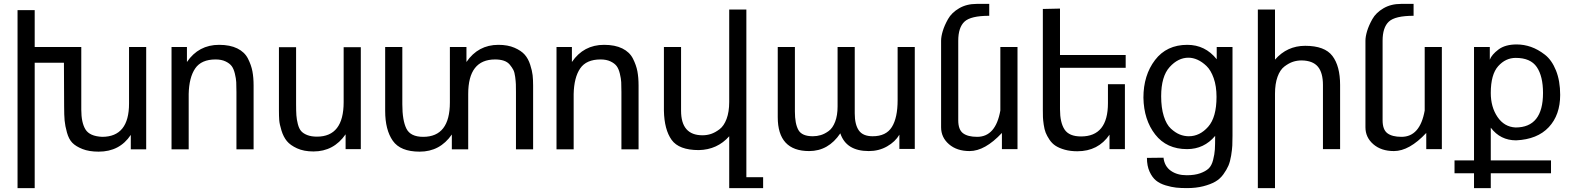

<svg xmlns="http://www.w3.org/2000/svg" viewBox="-20 -765 8060 985"><path d="M504 -63Q642 -63 642 -234V-524H730V1H651V-73Q594 13 486 13Q437 13 403 -0.5Q369 -14 351 -32.5Q333 -51 323.5 -85Q314 -119 311.5 -146.5Q309 -174 309 -219L308 -443H158V200H70V-713H158V-524H397V-202Q397 -136 418.5 -101Q440 -66 504 -63Z M1086 -460Q1013 -460 981.5 -414Q950 -368 948 -283V1H860V-524H939V-447Q999 -535 1104 -535Q1160 -535 1197.5 -516.5Q1235 -498 1252 -464.5Q1269 -431 1275 -399Q1281 -367 1281 -326V1H1193V-293Q1193 -325 1192 -343.5Q1191 -362 1185 -387Q1179 -412 1168.5 -426Q1158 -440 1137 -450Q1116 -460 1086 -460Z M1606 -64Q1743 -64 1743 -241V-523H1831V0H1753V-76Q1692 12 1588 12Q1539 12 1504 -4Q1469 -20 1451.5 -41.5Q1434 -63 1424 -95.5Q1414 -128 1412.5 -148.5Q1411 -169 1411 -197V-523H1499V-231Q1499 -195 1500.5 -173.5Q1502 -152 1508 -128.5Q1514 -105 1525 -92.5Q1536 -80 1556.5 -72Q1577 -64 1606 -64Z M2151 -63Q2288 -63 2288 -240V-524H2373V-447Q2433 -535 2537 -535Q2585 -535 2619.5 -520Q2654 -505 2672 -484.5Q2690 -464 2700 -433Q2710 -402 2712.5 -379Q2715 -356 2715 -326V1H2627V-293Q2627 -319 2626.5 -333Q2626 -347 2623 -370.5Q2620 -394 2613.5 -406.5Q2607 -419 2595.5 -433Q2584 -447 2565 -453.5Q2546 -460 2520 -460Q2382 -460 2382 -283V1H2298V-75Q2237 13 2133 13Q2034 13 1995 -43Q1956 -99 1956 -196V-524H2044V-230Q2044 -147 2065 -105Q2086 -63 2151 -63Z M3061 -460Q2988 -460 2956.5 -414Q2925 -368 2923 -283V1H2835V-524H2914V-447Q2974 -535 3079 -535Q3135 -535 3172.5 -516.5Q3210 -498 3227 -464.5Q3244 -431 3250 -399Q3256 -367 3256 -326V1H3168V-293Q3168 -325 3167 -343.5Q3166 -362 3160 -387Q3154 -412 3143.5 -426Q3133 -440 3112 -450Q3091 -460 3061 -460Z M3584 -71Q3607 -71 3628 -78Q3649 -85 3671.5 -102Q3694 -119 3707.5 -155Q3721 -191 3721 -242V-716H3809V144H3895V200H3721V-66Q3660 3 3565 5Q3463 5 3425.5 -47.5Q3388 -100 3386 -197V-524H3474V-197Q3474 -71 3584 -71Z M4457 -66Q4526 -66 4555.5 -113.5Q4585 -161 4585 -251V-524H4673V-1H4594V-74Q4573 -38 4531 -14Q4489 10 4437 10Q4321 10 4291 -81Q4230 10 4131 10Q3970 10 3970 -164V-524H4058V-193Q4058 -130 4076 -98Q4094 -66 4150 -66Q4171 -66 4191 -72Q4211 -78 4231.5 -93Q4252 -108 4264.5 -140.5Q4277 -173 4277 -219V-524H4365V-183Q4365 -126 4386 -96Q4407 -66 4457 -66Z M4993 -63Q5088 -63 5112 -198V-524H5200V0H5120V-83Q5033 10 4954 10Q4889 10 4848.5 -25Q4808 -60 4808 -112V-556Q4808 -577 4816.5 -605.5Q4825 -634 4843.5 -667Q4862 -700 4900.5 -722.5Q4939 -745 4990 -745H5055V-684Q4960 -684 4928 -654Q4896 -624 4896 -556V-148Q4896 -100 4920.5 -81.5Q4945 -63 4993 -63Z M5526 -65Q5664 -65 5664 -236V-333H5751V0H5672V-74Q5614 11 5507 11Q5471 11 5442.5 3Q5414 -5 5395.5 -17Q5377 -29 5364 -48.5Q5351 -68 5344.5 -84.5Q5338 -101 5334.5 -125.5Q5331 -150 5330.5 -164Q5330 -178 5330 -200V-719L5418 -721V-483H5755V-417H5418V-204Q5418 -136 5441.5 -100.5Q5465 -65 5526 -65Z M5846 -264Q5846 -379 5905.5 -457Q5965 -535 6071 -535Q6163 -535 6222 -461V-524H6303V-70Q6303 -39 6302 -18.5Q6301 2 6296 33Q6291 64 6282 85Q6273 106 6256 129.5Q6239 153 6214.5 167Q6190 181 6153 190.5Q6116 200 6069 200Q6038 200 6014 197.5Q5990 195 5960 186Q5930 177 5910.5 161Q5891 145 5877.5 115.5Q5864 86 5864 45L5949 44Q5954 88 5986.5 111Q6019 134 6068 134Q6109 134 6137 124Q6165 114 6180.5 99.5Q6196 85 6203.5 55.5Q6211 26 6212.5 1.5Q6214 -23 6214 -68Q6157 0 6070 0Q5965 0 5906.5 -75Q5848 -150 5846 -264ZM6077 -469Q6024 -469 5980.5 -421Q5937 -373 5937 -271Q5937 -212 5950.5 -169Q5964 -126 5987 -105Q6010 -84 6032.5 -75Q6055 -66 6079 -66Q6135 -66 6178 -114.5Q6221 -163 6221 -268Q6221 -323 6206.5 -364Q6192 -405 6169.5 -426.5Q6147 -448 6123.5 -458.5Q6100 -469 6077 -469Z M6658 -455Q6634 -455 6613 -448Q6592 -441 6569.5 -424Q6547 -407 6534 -371Q6521 -335 6521 -284V200H6433V-716H6521V-459Q6583 -530 6676 -530Q6776 -530 6815.5 -478Q6855 -426 6855 -329V0H6767V-329Q6767 -392 6741 -423Q6715 -454 6658 -455Z M7170 -63Q7265 -63 7289 -198V-524H7377V0H7297V-83Q7210 10 7131 10Q7066 10 7025.5 -25Q6985 -60 6985 -112V-556Q6985 -577 6993.5 -605.5Q7002 -634 7020.5 -667Q7039 -700 7077.5 -722.5Q7116 -745 7167 -745H7232V-684Q7137 -684 7105 -654Q7073 -624 7073 -556V-148Q7073 -100 7097.5 -81.5Q7122 -63 7170 -63Z M7984 -278Q7984 -175 7925.5 -112.5Q7867 -50 7758 -45Q7677 -45 7628 -110V58H7937V124H7628V200H7542V124H7442V58H7542V-524H7623V-459Q7633 -485 7667.5 -511Q7702 -537 7761 -537Q7798 -537 7834 -524.5Q7870 -512 7905.5 -484.5Q7941 -457 7962.5 -403.5Q7984 -350 7984 -278ZM7756 -468Q7704 -468 7666 -425.5Q7628 -383 7628 -288Q7628 -216 7662.5 -165Q7697 -114 7755 -111Q7896 -111 7896 -288Q7896 -374 7864 -421Q7832 -468 7756 -468Z"/></svg>

Font: ColatingCofangSans
Style: Regular
Weight: 400
Foundry: GNU
Version: Version 412.227;June 27, 2022;FontCreator 11.0.0.2412 32-bit